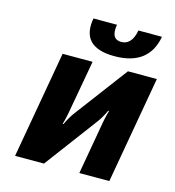

<svg xmlns="http://www.w3.org/2000/svg" viewBox="-104 -778 788 866"><g transform="rotate(15 290.0 -345.0)"><path d="M438 -500 254 -255C232 -226 219 -195 219 -195H215C215 -195 224 -225 229 -255L273 -500H133L45 0H180L363 -245C385 -274 398 -305 398 -305H402C402 -305 393 -275 388 -245L345 0H485L573 -500ZM374 -620C344 -620 327 -640 336 -690H226C210 -600 251 -550 361 -550C471 -550 530 -600 546 -690H436C427 -640 404 -620 374 -620Z"/></g></svg>

Font: Scada
Style: Bold Italic
Weight: 700
Designer: Jovanny Lemonad
Foundry: Jovanny Lemonad
Version: Version 3.005